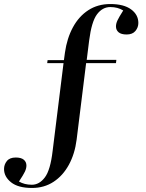

<svg xmlns="http://www.w3.org/2000/svg" viewBox="-111 -764 722 952"><path d="M48 168Q-21 168 -56 140Q-91 112 -91 74Q-91 52 -77 34.5Q-63 17 -33 17Q-6 17 7 28Q20 39 20 57Q20 71 12.5 87Q5 103 -17 136Q10 152 47 152Q84 152 111.5 115.5Q139 79 150 -16L204 -451H123L125 -466H206L211 -503Q221 -574 250.5 -628.5Q280 -683 327 -713.5Q374 -744 436 -744Q503 -744 539 -717.5Q575 -691 575 -650Q575 -628 560.5 -610.5Q546 -593 517 -593Q490 -593 477 -604Q464 -615 464 -633Q464 -647 471.5 -663Q479 -679 500 -712Q473 -729 436 -729Q397 -729 370 -693Q343 -657 331 -563L319 -467H466L464 -451H316L269 -72Q260 -1 230.5 53Q201 107 154.5 137.5Q108 168 48 168Z"/></svg>

Font: Literata 72pt Medium
Style: Regular
Weight: 500
Designer: Latin by Veronika Burian and Jose Scaglione. Greek by Irene Vlachou. Cyrillic by Vera Evstafieva.
Foundry: TypeTogether
Version: Version 3.002